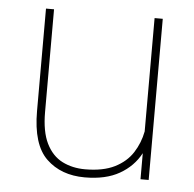

<svg xmlns="http://www.w3.org/2000/svg" viewBox="-44 -572 635 627"><g transform="rotate(5 273.5 -259.0)"><path d="M438 0V-85.4Q414.6 -41.5 369.6 -15.9Q324.7 9.8 255.9 9.8Q178.2 9.8 130.1 -36.4Q82 -82.5 82 -192.9V-528.3H108.4V-191.9Q108.4 -127.4 127.4 -88.9Q146.5 -50.3 179.7 -33.4Q212.9 -16.6 254.9 -16.6Q313.5 -16.6 351.6 -35.6Q389.6 -54.7 410.2 -86.7Q430.7 -118.7 438 -156.7V-528.3H464.8V0Z"/></g></svg>

Font: Vazirmatn RD FD Thin
Style: Regular
Weight: 100
Designer: Saber Rastikerdar
Foundry: Saber Rastikerdar
Version: Version 33.003